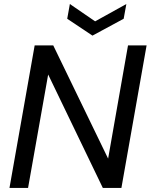

<svg xmlns="http://www.w3.org/2000/svg" viewBox="-20 -920 743 940"><path d="M606.7 -697.7H697.7L574.4 0H483.4L215.8 -555.2L117.4 0H26.4L149.7 -697.7H240.7L509.3 -143.5ZM445.7 -815.5 598.6 -900.3 585.5 -828.2 432.7 -745.6 309.1 -828.2 322.1 -900.3Z"/></svg>

Font: Poppins Variable
Style: Italic
Weight: 100
Italic angle: -10°
Designer: Jonny Pinhorn
Foundry: Indian Type Foundry
Version: Version 6.000